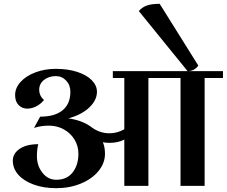

<svg xmlns="http://www.w3.org/2000/svg" viewBox="-20 -972 1186 1004"><path d="M1146 -564H1050V0H924V-564H756V0H630V-242Q596 -225 553 -225Q535 -225 518 -228Q529 -202 529 -168Q529 -119 495 -77.5Q461 -36 402.5 -12Q344 12 274 12Q208 12 156 -7Q104 -26 75.5 -58.5Q47 -91 47 -132Q47 -169 82.5 -193.5Q118 -218 180 -218Q173 -190 173 -156Q173 -105 202 -68.5Q231 -32 274 -32Q330 -32 360 -70.5Q390 -109 390 -168Q390 -209 369.5 -242.5Q349 -276 313.5 -295.5Q278 -315 236 -315Q193 -315 158 -303L190 -362Q267 -362 307.5 -395.5Q348 -429 348 -492Q348 -527 326 -550.5Q304 -574 272 -574Q235 -574 210 -554Q185 -534 185 -503Q185 -471 210 -449Q192 -427 169 -415.5Q146 -404 122 -404Q96 -404 77.5 -422.5Q59 -441 59 -475Q59 -512 87.5 -543.5Q116 -575 165 -593.5Q214 -612 272 -612Q335 -612 384 -596Q433 -580 460 -552.5Q487 -525 487 -492Q487 -449 448 -411Q409 -373 338 -353Q407 -343 453 -311Q498 -275 553 -275Q592 -275 630 -296V-564H570V-600H1146ZM815 -952 1017 -629Q996 -600 961 -600L706 -914Q720 -932 745 -942Q770 -952 815 -952Z"/></svg>

Font: Arya
Style: Bold
Weight: 700
Designer: Eduardo Rodriguez Tunni, Modular Infotech
Foundry: Eduardo Rodriguez Tunni, Modular Infotech
Version: Version 1.002